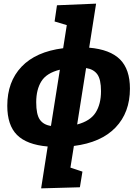

<svg xmlns="http://www.w3.org/2000/svg" viewBox="-20 -802 753 1055"><path d="M386 0 367 119 433 141 419 227 206 233 242 3Q127 -7 73.5 -60.5Q20 -114 20 -221Q20 -353 98.5 -435.5Q177 -518 327 -537L347 -664L280 -684L293 -773L508 -782L470 -540Q585 -530 639.5 -475.5Q694 -421 694 -315Q694 -184 615 -101.5Q536 -19 386 0ZM453 -428 404 -118Q476 -137 505.5 -183.5Q535 -230 535 -301Q535 -366 514.5 -394Q494 -422 453 -428ZM260 -110 309 -419Q236 -401 207.5 -355.5Q179 -310 179 -240Q179 -173 199 -144.5Q219 -116 260 -110Z"/></svg>

Font: Bitter Pro ExtraBold
Style: Italic
Weight: 800
Italic angle: -9°
Designer: Sol Matas, and Bitter project Authors
Foundry: Sol Matas
Version: Version 1.010